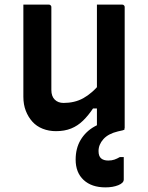

<svg xmlns="http://www.w3.org/2000/svg" viewBox="-20 -556 640 830"><path d="M191 -536Q195 -536 197 -534.5Q199 -533 200.5 -531Q202 -529 202 -525Q202 -480 202 -433.5Q202 -387 202 -341.5Q202 -296 202 -252Q202 -208 202 -167Q202 -140 216.5 -125.5Q231 -111 255 -111Q278 -111 299.5 -116Q321 -121 340 -131.5Q359 -142 378 -158.5Q397 -175 415 -198V-87H382Q362 -57 339 -34.5Q316 -12 287.5 -0.5Q259 11 222 11Q191 11 164.5 0.5Q138 -10 120 -30Q102 -50 91.5 -77Q81 -104 81 -138Q81 -183 81 -228Q81 -273 81 -318Q81 -363 81 -407Q81 -439 81 -471.5Q81 -504 81 -536Q109 -536 136.5 -536Q164 -536 191 -536ZM508 -536Q512 -536 514 -534.5Q516 -533 517.5 -531Q519 -529 519 -525Q519 -454 519 -383Q519 -312 519 -240.5Q519 -169 519 -99Q519 -79 519 -61Q519 -43 519 -27.5Q519 -12 519 0Q500 0 481 0Q462 0 444.5 0Q427 0 410 0Q407 0 404.5 -1.5Q402 -3 400.5 -5Q399 -7 399 -11Q399 -99 399 -186.5Q399 -274 399 -361.5Q399 -449 399 -536Q418 -536 436 -536Q454 -536 472 -536Q490 -536 508 -536ZM473 -32Q484 -33 495 -24Q506 -15 519 3Q516 6 510 7.5Q504 9 490 12Q448 22 427 45.5Q406 69 406 97Q406 119 417 128.5Q428 138 448 138Q463 138 474.5 134Q486 130 498 123H515Q515 131 515 142Q515 153 515 171Q515 189 515 220Q515 235 491.5 244.5Q468 254 436 254Q376 254 341.5 222Q307 190 307 134Q307 85 328.5 49Q350 13 387.5 -8.5Q425 -30 473 -32Z"/></svg>

Font: Recursive SemiBold
Style: Regular
Weight: 600
Version: Version 1.085